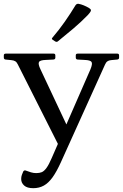

<svg xmlns="http://www.w3.org/2000/svg" viewBox="-55 -773 644 1006"><path d="M249 -557Q243 -551 234 -556L222 -564Q213 -569 220 -576Q255 -617 285 -660Q315 -703 341 -746Q347 -754 356 -753Q369 -751 383.5 -745Q398 -739 410 -732Q418 -727 420.5 -723Q423 -719 419.5 -712.5Q416 -706 405 -694Q370 -658 330 -624Q290 -590 249 -557ZM119 213Q87 213 71.5 199Q56 185 56 165Q56 153 59.5 143.5Q63 134 67 125Q73 117 81 121Q94 126 107.5 130Q121 134 135 134Q152 134 164 129Q176 124 188.5 107Q201 90 216 55L419 -410Q431 -439 424.5 -448.5Q418 -458 388 -459L351 -461Q342 -462 342 -472V-483Q342 -492 352 -492H560Q569 -492 569 -482V-471Q569 -462 559 -461L527 -458Q515 -457 507.5 -451.5Q500 -446 495 -434L265 75Q242 126 220.5 156Q199 186 174.5 199.5Q150 213 119 213ZM38 -436Q33 -447 25 -452Q17 -457 4 -458L-26 -461Q-35 -462 -35 -472V-483Q-35 -492 -25 -492H226Q235 -492 235 -482V-471Q235 -462 225 -461L185 -459Q154 -458 149 -447.5Q144 -437 157 -410L314 -76L261 6Z"/></svg>

Font: Hahmlet
Style: Regular
Weight: 400
Designer: Minjoo Ham & Mark Frömberg
Foundry: hypertype
Version: Version 1.001; ttfautohint (v1.8.3)